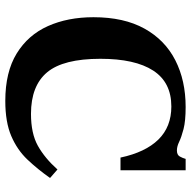

<svg xmlns="http://www.w3.org/2000/svg" viewBox="-18 -691 721 725"><g transform="rotate(90 342.5 -328.5)"><path d="M361 12Q252 12 182 -31Q112 -74 78.5 -149Q45 -224 45 -321Q45 -436 88 -513.5Q131 -591 207.5 -630Q284 -669 384 -669Q437 -669 467.5 -661Q498 -653 515.5 -644.5Q533 -636 548 -636Q565 -636 571 -647Q577 -658 580 -669H623V-423H575Q555 -517 507 -566Q459 -615 382 -615Q291 -615 246.5 -546.5Q202 -478 202 -347Q202 -207 253 -146Q304 -85 410 -85Q484 -85 530.5 -111Q577 -137 620 -185L652 -157Q619 -110 582.5 -71.5Q546 -33 493.5 -10.5Q441 12 361 12Z"/></g></svg>

Font: STIX Two Text
Style: Bold
Weight: 700
Designer: Ross Mills, John Hudson & Paul Hanslow, Tiro Typeworks Ltd; with prior portions MicroPress Inc., and Coen Hoffman.
Foundry: Tiro Typeworks Ltd
Version: Version 2.13 b171